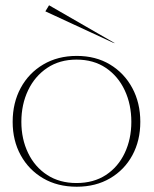

<svg xmlns="http://www.w3.org/2000/svg" viewBox="-20 -695 583 728"><path d="M271 13Q198 13 143.5 -19Q89 -51 58.5 -106.5Q28 -162 28 -233Q28 -305 58.5 -361.5Q89 -418 144 -450.5Q199 -483 271 -483Q343 -483 397 -450.5Q451 -418 481.5 -361.5Q512 -305 512 -233Q512 -162 482 -106.5Q452 -51 397.5 -19Q343 13 271 13ZM270 -1Q335 -1 381.5 -31.5Q428 -62 453 -115Q478 -168 478 -233Q478 -299 453 -352.5Q428 -406 381.5 -437.5Q335 -469 270 -469Q206 -469 159 -437.5Q112 -406 86.5 -352.5Q61 -299 61 -233Q61 -168 86.5 -115Q112 -62 159 -31.5Q206 -1 270 -1ZM409 -533 152 -652 166 -675 416 -531Z"/></svg>

Font: Panamera Thin
Style: Regular
Weight: 100
Designer: Bastien Sozeau
Foundry: NBR — Bastien Sozeau
Version: Version 3.003;gftools[0.9.33]